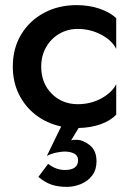

<svg xmlns="http://www.w3.org/2000/svg" viewBox="-20 -490 524 750"><path d="M141 -230Q141 -165 182 -124Q223 -83 284 -83Q334 -83 375.5 -105.5Q417 -128 434 -161V-42Q411 -18 372.5 -4.5Q334 9 287 10L258 58Q266 56 278 56Q304 56 330.5 77Q357 98 357 140Q357 173 340.5 195Q324 217 297 228.5Q270 240 241 240Q208 240 182 231.5Q156 223 130 201L168 150Q199 174 233 174Q285 174 285 136Q285 118 270 110Q255 102 231 102Q223 102 203 105.5Q183 109 163 119L219 4Q163 -8 120.5 -40.5Q78 -73 54 -121.5Q30 -170 30 -230Q30 -301 62.5 -355Q95 -409 151.5 -439.5Q208 -470 279 -470Q328 -470 369 -456Q410 -442 434 -419V-299Q417 -333 374.5 -355Q332 -377 284 -377Q244 -377 211.5 -358Q179 -339 160 -305.5Q141 -272 141 -230Z"/></svg>

Font: Jost* Medium
Style: Regular
Weight: 500
Version: Version 3.7